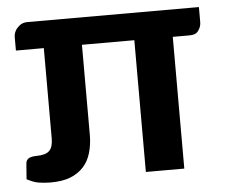

<svg xmlns="http://www.w3.org/2000/svg" viewBox="-43 -561 723 617"><g transform="rotate(-5 318.5 -253.0)"><path d="M620 -513H68C61 -513 54 -512 48 -509C42 -506 38 -502 34 -498C30 -494 27 -489 25 -484C23 -479 22 -474 22 -469V-425H112V-134C112 -115 108 -102 100 -94C92 -86 78 -82 58 -82C45 -82 36 -79 32 -76C28 -73 25 -69 24 -62L20 -10C32 -4 45 2 58 4C71 6 84 7 96 7C121 7 142 4 160 -3C178 -10 192 -20 203 -32C214 -44 222 -59 227 -76C232 -93 235 -112 235 -133V-425H404V0H528V-425H582C595 -425 604 -428 610 -436C616 -444 620 -453 620 -464Z"/></g></svg>

Font: SVN-Aleo
Style: Bold
Weight: 700
Designer: Alessio Laiso
Version: Version 1.2.2